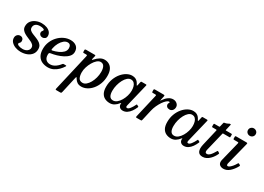

<svg xmlns="http://www.w3.org/2000/svg" viewBox="-19 -1739 4078 2964"><g transform="rotate(30 2020.0 -257.5)"><path d="M303.5 -126.5Q303.5 -154.5 285.2 -173.2Q267 -192 238 -205.8Q209 -219.5 176.8 -232.8Q144.5 -246 115.8 -262.8Q87 -279.5 68.5 -304.2Q50 -329 50 -365.5Q50 -421 79.8 -458.2Q109.5 -495.5 156 -514.5Q202.5 -533.5 252.5 -533.5Q304.5 -533.5 345 -518Q385.5 -502.5 408.8 -474.8Q432 -447 432 -409.5Q432 -378.5 413 -362.5Q394 -346.5 367 -346.5Q341.5 -346.5 324.2 -362.2Q307 -378 307 -398.5Q307 -415.5 312.5 -424.5Q318 -433.5 323.8 -440.2Q329.5 -447 329.5 -456Q329.5 -467.5 306.2 -474.8Q283 -482 254.5 -482Q201.5 -482 174.8 -459.2Q148 -436.5 148 -397.5Q148 -369.5 166.5 -352Q185 -334.5 214.5 -322Q244 -309.5 276.8 -297Q309.5 -284.5 339 -267.8Q368.5 -251 387 -224.5Q405.5 -198 405.5 -157.5Q405.5 -103 376.5 -65Q347.5 -27 297.8 -6.8Q248 13.5 185.5 13.5Q136.5 13.5 91.8 -3.2Q47 -20 18.5 -50.8Q-10 -81.5 -10 -124Q-10 -157.5 10.8 -179Q31.5 -200.5 61 -200.5Q89 -200.5 105.8 -183.8Q122.5 -167 122.5 -141Q122.5 -121 115.2 -111Q108 -101 100.8 -94.5Q93.5 -88 93.5 -79Q93.5 -63 122.8 -51.5Q152 -40 191.5 -40Q240.5 -40 272 -64.8Q303.5 -89.5 303.5 -126.5Z M463.5 -200.5Q463.5 -270 489.2 -330Q515 -390 558.5 -435.2Q602 -480.5 656.8 -506Q711.5 -531.5 769.5 -531.5Q834 -531.5 874.8 -498.8Q915.5 -466 915.5 -403Q915.5 -357.5 884.5 -322.5Q853.5 -287.5 805 -262.2Q756.5 -237 702 -221Q647.5 -205 600 -198.5Q584 -196 578.8 -188.2Q573.5 -180.5 573.5 -159Q573.5 -103.5 602 -75Q630.5 -46.5 678 -46.5Q713 -46.5 743.2 -61.5Q773.5 -76.5 798.2 -99.2Q823 -122 841 -145.5Q845.5 -152 849.8 -154Q854 -156 866 -156H889Q904.5 -156 907.5 -152.5Q910.5 -149 903 -137.5Q880 -100.5 845.5 -66.2Q811 -32 766.5 -10.2Q722 11.5 670 11.5Q616 11.5 569 -8.5Q522 -28.5 492.8 -75Q463.5 -121.5 463.5 -200.5ZM604.5 -249.5Q652 -260 698.8 -280.5Q745.5 -301 776.2 -332.2Q807 -363.5 807.5 -406.5Q807.5 -439 792.8 -458.2Q778 -477.5 747 -477.5Q713 -477.5 680.8 -450.8Q648.5 -424 623.8 -379.5Q599 -335 588.5 -281Q584.5 -262 585.8 -254Q587 -246 604.5 -249.5Z M1051 -520H1195Q1212.5 -520 1215.5 -516.8Q1218.5 -513.5 1215 -498L1205 -457.5Q1200 -437.5 1202.8 -431.8Q1205.5 -426 1224 -447.5Q1255.5 -483.5 1294 -507.5Q1332.5 -531.5 1375.5 -531.5Q1419 -531.5 1455.5 -511.5Q1492 -491.5 1514.2 -448.2Q1536.5 -405 1536.5 -334Q1536.5 -258 1513 -195Q1489.5 -132 1450.5 -85.8Q1411.5 -39.5 1363.5 -14.5Q1315.5 10.5 1266.5 10.5Q1223 10.5 1193.8 -8.2Q1164.5 -27 1146 -59.5Q1133.5 -80.5 1129.8 -80.5Q1126 -80.5 1120.5 -56L1057 226.5Q1054 239 1050 244.5Q1046 250 1030.5 250H965.5Q950 250 948 245.5Q946 241 948.5 229.5L1101.5 -432.5Q1104.5 -446 1103.5 -452Q1102.5 -458 1084 -458H1045Q1033 -458 1030.5 -462.2Q1028 -466.5 1028 -479V-499.5Q1028 -513.5 1032.8 -516.8Q1037.5 -520 1051 -520ZM1164 -187Q1164 -127 1183.5 -88.5Q1203 -50 1255.5 -50Q1287.5 -50 1317.2 -75Q1347 -100 1370.8 -142Q1394.5 -184 1408.2 -235.5Q1422 -287 1422 -340Q1422 -401 1402 -435.8Q1382 -470.5 1339 -470.5Q1307.5 -470.5 1276.5 -443.2Q1245.5 -416 1220 -372.5Q1194.5 -329 1179.2 -280Q1164 -231 1164 -187Z M2184.5 -150Q2166 -106 2140 -69.2Q2114 -32.5 2080.2 -10.2Q2046.5 12 2006 12Q1972.5 12 1952.5 -5.8Q1932.5 -23.5 1930 -49Q1929.5 -59 1929.5 -64.5Q1929.5 -70 1930.5 -74Q1930 -85 1920 -72.5Q1889.5 -32.5 1853.5 -10.5Q1817.5 11.5 1774 11.5Q1725.5 11.5 1686.2 -7.8Q1647 -27 1624 -69.5Q1601 -112 1601 -183Q1601 -259 1625 -322.5Q1649 -386 1688.2 -432.8Q1727.5 -479.5 1774.2 -505Q1821 -530.5 1866.5 -530.5Q1904.5 -530.5 1929 -518Q1953.5 -505.5 1968.5 -486.8Q1983.5 -468 1993 -448.5Q2000.5 -432.5 2004.2 -432Q2008 -431.5 2012 -448.5L2024.5 -506.5Q2026.5 -513.5 2029.5 -516.8Q2032.5 -520 2042 -520H2108.5Q2124 -520 2126.5 -516.2Q2129 -512.5 2126 -500.5L2027.5 -93.5Q2025.5 -85.5 2025.5 -75Q2025.5 -57 2046 -57Q2068.5 -57 2094.5 -91Q2120.5 -125 2142 -169.5Q2146 -177.5 2148 -179.8Q2150 -182 2158 -178L2178 -168Q2186 -164 2187 -161Q2188 -158 2184.5 -150ZM1974.5 -324.5Q1974.5 -364.5 1965 -397.5Q1955.5 -430.5 1934.5 -450.5Q1913.5 -470.5 1879 -470.5Q1847 -470.5 1817.8 -444.8Q1788.5 -419 1765.5 -376Q1742.5 -333 1729 -280.8Q1715.5 -228.5 1715.5 -175.5Q1715.5 -115 1735.2 -82.2Q1755 -49.5 1797.5 -49.5Q1833.5 -49.5 1865.5 -75.5Q1897.5 -101.5 1922 -143Q1946.5 -184.5 1960.5 -232.5Q1974.5 -280.5 1974.5 -324.5Z M2276 -520H2422.5Q2440.5 -520 2446.5 -516.2Q2452.5 -512.5 2449 -498L2435 -434.5Q2430 -414 2431.5 -412Q2433 -410 2448 -432.5Q2477 -476 2516 -503.2Q2555 -530.5 2597.5 -530.5Q2638.5 -530.5 2667 -506Q2695.5 -481.5 2695.5 -446.5Q2695.5 -411 2674.8 -387.8Q2654 -364.5 2623 -364.5Q2592.5 -364.5 2575.2 -380.8Q2558 -397 2558 -421.5Q2558 -434.5 2564.8 -443.5Q2571.5 -452.5 2571.5 -459Q2571.5 -468 2561 -468Q2541 -468 2515.5 -445.8Q2490 -423.5 2464.2 -385.8Q2438.5 -348 2417.2 -301.5Q2396 -255 2385 -206.5L2342.5 -19.5Q2339.5 -7 2336.5 -3.5Q2333.5 0 2317.5 0H2254Q2237.5 0 2235.8 -4.8Q2234 -9.5 2236.5 -21.5L2332.5 -434.5Q2336 -450.5 2333.5 -454.2Q2331 -458 2311.5 -458H2275.5Q2262.5 -458 2260.2 -462.2Q2258 -466.5 2258 -479.5V-503.5Q2258 -514.5 2262.2 -517.2Q2266.5 -520 2276 -520Z M3274 -150Q3255.5 -106 3229.5 -69.2Q3203.5 -32.5 3169.8 -10.2Q3136 12 3095.5 12Q3062 12 3042 -5.8Q3022 -23.5 3019.5 -49Q3019 -59 3019 -64.5Q3019 -70 3020 -74Q3019.5 -85 3009.5 -72.5Q2979 -32.5 2943 -10.5Q2907 11.5 2863.5 11.5Q2815 11.5 2775.8 -7.8Q2736.5 -27 2713.5 -69.5Q2690.5 -112 2690.5 -183Q2690.5 -259 2714.5 -322.5Q2738.5 -386 2777.8 -432.8Q2817 -479.5 2863.8 -505Q2910.5 -530.5 2956 -530.5Q2994 -530.5 3018.5 -518Q3043 -505.5 3058 -486.8Q3073 -468 3082.5 -448.5Q3090 -432.5 3093.8 -432Q3097.5 -431.5 3101.5 -448.5L3114 -506.5Q3116 -513.5 3119 -516.8Q3122 -520 3131.5 -520H3198Q3213.5 -520 3216 -516.2Q3218.5 -512.5 3215.5 -500.5L3117 -93.5Q3115 -85.5 3115 -75Q3115 -57 3135.5 -57Q3158 -57 3184 -91Q3210 -125 3231.5 -169.5Q3235.5 -177.5 3237.5 -179.8Q3239.5 -182 3247.5 -178L3267.5 -168Q3275.5 -164 3276.5 -161Q3277.5 -158 3274 -150ZM3064 -324.5Q3064 -364.5 3054.5 -397.5Q3045 -430.5 3024 -450.5Q3003 -470.5 2968.5 -470.5Q2936.5 -470.5 2907.2 -444.8Q2878 -419 2855 -376Q2832 -333 2818.5 -280.8Q2805 -228.5 2805 -175.5Q2805 -115 2824.8 -82.2Q2844.5 -49.5 2887 -49.5Q2923 -49.5 2955 -75.5Q2987 -101.5 3011.5 -143Q3036 -184.5 3050 -232.5Q3064 -280.5 3064 -324.5Z M3340 -520H3419Q3428.5 -520 3429.5 -522.5Q3430.5 -525 3432 -532.5L3447.5 -597.5Q3449.5 -607.5 3452.2 -609Q3455 -610.5 3465.5 -612.5Q3485 -615 3500.8 -621.5Q3516.5 -628 3526.5 -633.5Q3534.5 -638 3537.8 -639.5Q3541 -641 3550 -641Q3558 -641 3560 -639Q3562 -637 3560 -630L3537.5 -531.5Q3535.5 -524 3536 -522Q3536.5 -520 3546 -520H3636.5Q3647 -520 3649.2 -517.5Q3651.5 -515 3651.5 -503.5L3651 -474Q3651 -462.5 3649.5 -460.2Q3648 -458 3636.5 -458H3530Q3522.5 -458 3521 -456Q3519.5 -454 3518 -447L3437.5 -114.5Q3432 -91 3438.2 -75.2Q3444.5 -59.5 3466.5 -59.5Q3491 -59.5 3512.5 -79.2Q3534 -99 3550.5 -124.5Q3567 -150 3577.5 -167.5Q3582 -174.5 3586 -181Q3590 -187.5 3599 -181.5L3620.5 -168Q3627.5 -163 3628 -160.2Q3628.5 -157.5 3623.5 -147Q3613 -123 3594.5 -95.2Q3576 -67.5 3550.8 -42.8Q3525.5 -18 3494.5 -2.5Q3463.5 13 3427.5 13Q3366 13 3346.2 -32Q3326.5 -77 3345 -156L3412.5 -445Q3414.5 -453 3412.8 -455.5Q3411 -458 3401 -458H3338.5Q3330.5 -458 3328.2 -461.5Q3326 -465 3326 -473V-504Q3326 -513.5 3328.8 -516.8Q3331.5 -520 3340 -520Z M3832 -698.5Q3832 -727 3852 -746Q3872 -765 3900 -765Q3928.5 -765 3948.8 -746Q3969 -727 3968.5 -698.5Q3968 -670 3948.2 -651.2Q3928.5 -632.5 3900 -632.5Q3872 -632.5 3852 -651.2Q3832 -670 3832 -698.5ZM3923 -494.5 3822.5 -97.5Q3821.5 -93.5 3821 -88.2Q3820.5 -83 3820.5 -79.5Q3820.5 -71 3824.8 -64Q3829 -57 3841 -57Q3855 -57 3874.5 -72.2Q3894 -87.5 3914.5 -112.5Q3935 -137.5 3951 -166.5Q3956 -175 3960.5 -178.8Q3965 -182.5 3974.5 -177L3991.5 -167.5Q3999.5 -163 4000.5 -159Q4001.5 -155 3996 -145Q3958 -75.5 3907.8 -31.8Q3857.5 12 3799.5 12Q3761 12 3736 -7.2Q3711 -26.5 3711 -65Q3711 -70 3712 -78.5Q3713 -87 3714 -92.5L3800 -439.5Q3802.5 -451 3799.5 -454.5Q3796.5 -458 3782.5 -458H3728Q3714.5 -458 3711 -461.5Q3707.5 -465 3707.5 -478V-503.5Q3707.5 -514.5 3711.8 -517.2Q3716 -520 3726 -520H3900.5Q3921 -520 3924 -515.8Q3927 -511.5 3923 -494.5Z"/></g></svg>

Font: Besley* Medium
Style: Italic
Weight: 500
Italic angle: -13°
Designer: Owen Earl
Foundry: indestructible type*
Version: Version 3.000; ttfautohint (v1.8.3)